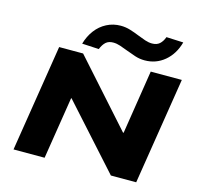

<svg xmlns="http://www.w3.org/2000/svg" viewBox="-129 -1083 1276 1223"><g transform="rotate(15 509.0 -471.5)"><path d="M64 0 176 -705H334L710 -284H714L780 -705H985L873 0H706L337 -410H334L269 0ZM423 -758 312 -764Q327 -816 356.5 -855Q386 -894 428.5 -916Q471 -938 521 -938Q553 -938 584 -928.5Q615 -919 644 -907Q671 -896 695 -888Q719 -880 741 -880Q772 -880 790.5 -896.5Q809 -913 820 -943L932 -938Q910 -858 854 -811Q798 -764 723 -764Q690 -764 659.5 -774Q629 -784 598 -796Q572 -806 548.5 -814Q525 -822 502 -822Q472 -822 454 -806Q436 -790 423 -758Z"/></g></svg>

Font: Nunito Sans 7pt Expanded Black
Style: Italic
Weight: 900
Width: 7
Italic angle: -9°
Designer: Vernon Adams
Foundry: Vernon Adams
Version: Version 3.101;gftools[0.9.27]